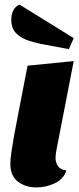

<svg xmlns="http://www.w3.org/2000/svg" viewBox="-20 -796 342 836"><path d="M139 20Q90 20 57.5 -5.5Q25 -31 25 -83Q25 -102 29.5 -133Q34 -164 40 -198.5Q46 -233 52.5 -264Q59 -295 62 -314L100 -510L301 -530L227 -149Q225 -141 223.5 -129Q222 -117 222 -107Q222 -88 233 -72Q244 -56 269 -54Q257 -16 218.5 2Q180 20 139 20ZM280 -582 157 -605Q123 -612 94 -623Q65 -634 47 -655Q29 -676 29 -710Q29 -732 37.5 -750Q46 -768 65 -776L301 -630Z"/></svg>

Font: Sansita Swashed ExtraBold
Style: Regular
Weight: 800
Designer: Pablo Cosgaya
Foundry: Omnibus-Type
Version: Version 1.003; ttfautohint (v1.8.3)